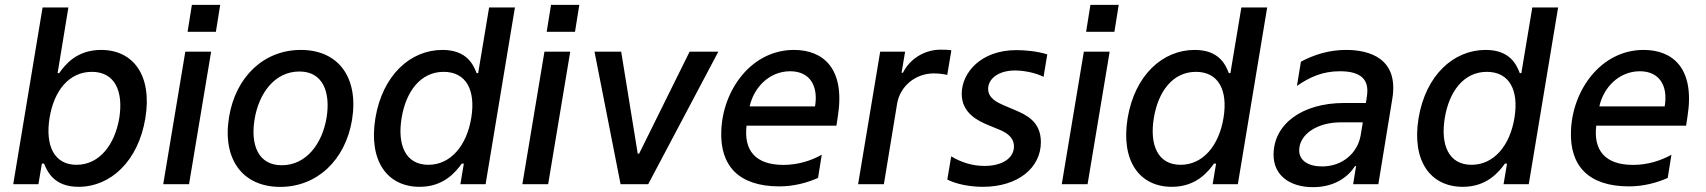

<svg xmlns="http://www.w3.org/2000/svg" viewBox="-20 -758 7021 790"><path d="M34.4 0H138.1L152.3 -84.9H161.2C175.4 -50.1 203.8 10.7 303.3 10.7C435.4 10.7 549 -95.2 578.1 -271.7C607.2 -448.5 527.7 -552.6 396 -552.6C294.7 -552.6 247.5 -490.8 223.4 -457H217L261.4 -727.3H155.2ZM183.9 -272.7C202.4 -386.7 265.3 -462.4 358 -462.4C453.8 -462.4 487.9 -381 470.9 -272.7C452.4 -163.4 389.9 -79.9 294.7 -79.9C203.5 -79.9 165.5 -158 183.9 -272.7Z M769.5 -737.9 751.8 -627.1H868.3L886 -737.9ZM651.6 0H757.8L848.7 -545.5H742.5Z M1133.2 11C1284.4 11 1401.3 -99.1 1428.6 -265.6C1456.3 -437.9 1373.6 -552.6 1217.7 -552.6C1066.1 -552.6 949.2 -442.5 922.2 -274.9C894.5 -103.7 977.3 11 1133.2 11ZM1139.2 -78.1C1041.2 -78.1 1010.7 -163.7 1027.3 -266C1044.4 -372.9 1109.4 -463.8 1212 -463.8C1309.7 -463.8 1340.2 -377.5 1323.9 -274.9C1306.5 -168 1241.1 -78.1 1139.2 -78.1Z M1706.7 10.7C1805.8 10.7 1854.8 -50.1 1880 -84.9H1888.5L1874.3 0H1978L2098.7 -727.3H1992.5L1947.4 -457H1941.1C1927.9 -490.8 1901.6 -552.6 1800.4 -552.6C1668.3 -552.6 1554 -448.5 1524.5 -271.7C1495.7 -95.2 1573.9 10.7 1706.7 10.7ZM1742.5 -79.9C1647.4 -79.9 1614.3 -163.4 1632.5 -272.7C1650.2 -381 1709.9 -462.4 1805.4 -462.4C1898.4 -462.4 1937.9 -386.7 1919 -272.7C1900.2 -158 1833.8 -79.9 1742.5 -79.9Z M2247.2 -737.9 2229.4 -627.1H2345.9L2363.6 -737.9ZM2129.3 0H2235.4L2326.3 -545.5H2220.2Z M2935.7 -545.5H2817.5L2609.7 -125.7H2604L2535.9 -545.5H2426.1L2533.4 0H2647Z M3246.8 -552.6C3071.4 -552.6 2953.5 -387.4 2947.8 -219.5C2942.1 -77.4 3018.1 8.9 3186.8 8.9C3246.1 8.9 3301.1 -6 3345.9 -25.9L3361.2 -121.4C3317.5 -96.6 3262.1 -79.5 3203.5 -79.5C3087.7 -79.5 3039.8 -139.9 3051.8 -240.8H3421.5L3427.2 -278.4C3458.8 -475.5 3367.9 -552.6 3246.8 -552.6ZM3333.5 -320.3H3064.6C3081.3 -397.4 3144.9 -464.8 3231.2 -464.8C3312.9 -464.8 3347.7 -403.8 3333.5 -320.3Z M3510.7 0H3616.8L3671.5 -333.1C3684.3 -404.5 3747.5 -456 3822.4 -456C3844.8 -456 3869.3 -452.1 3877.5 -449.6L3894.5 -551.1C3883.5 -553.3 3863.3 -553.6 3849.8 -553.6C3785.9 -553.6 3724.4 -517.4 3695.3 -458.8H3689.6L3704.2 -545.5H3601.6Z M4023.8 10.7C4167.6 10.7 4262.8 -66.8 4262.8 -173.3C4262.8 -258.2 4202.4 -285.2 4157.3 -304.7L4109.7 -324.9C4083.5 -336.3 4045.8 -353.7 4045.8 -392.4C4045.8 -432.9 4086.6 -468 4156.6 -468C4197.8 -468 4246.1 -456.3 4273.8 -441.8L4289.1 -534.1C4251.1 -546.9 4197.8 -551.8 4161.9 -551.8C4015.3 -551.8 3937.1 -458.1 3937.1 -372.2C3937.1 -291.2 4006 -260.3 4044.4 -244L4090.9 -224.8C4110.8 -216.6 4152 -198.9 4152 -155.2C4152 -108 4104.8 -75.3 4030.9 -75.3C3981.9 -75.3 3936.4 -89.1 3893.8 -114.7L3877.8 -19.2C3914.4 -0.4 3970.9 10.7 4023.8 10.7Z M4466.6 -737.9 4448.9 -627.1H4565.3L4583.1 -737.9ZM4348.7 0H4454.9L4545.8 -545.5H4439.6Z M4801.8 10.7C4900.9 10.7 4949.9 -50.1 4975.1 -84.9H4983.7L4969.5 0H5073.2L5193.9 -727.3H5087.7L5042.6 -457H5036.2C5023.1 -490.8 4996.8 -552.6 4895.6 -552.6C4763.5 -552.6 4649.1 -448.5 4619.7 -271.7C4590.9 -95.2 4669 10.7 4801.8 10.7ZM4837.7 -79.9C4742.5 -79.9 4709.5 -163.4 4727.6 -272.7C4745.4 -381 4805 -462.4 4900.6 -462.4C4993.6 -462.4 5033 -386.7 5014.2 -272.7C4995.4 -158 4929 -79.9 4837.7 -79.9Z M5382.5 12.1C5469.8 12.1 5525.9 -28.8 5555.4 -74.6H5559.7L5547.6 0H5651.3L5708.8 -351.6C5736.5 -519.9 5611.5 -552.6 5518.8 -552.6C5450.6 -552.6 5389.9 -534.4 5332.7 -504.3L5316.4 -404.5C5370 -441.4 5421.9 -464.8 5493.3 -464.8C5584.5 -464.8 5614 -426.8 5604.4 -362.9L5600.1 -334.2H5510.3C5338.1 -334.2 5220.2 -247.9 5220.2 -121.1C5220.2 -35.9 5287.6 12.1 5382.5 12.1ZM5419.7 -73.2C5363.3 -73.2 5325.6 -97.3 5325.6 -139.2C5325.6 -203.8 5397.4 -254.6 5496.8 -254.6H5587.4L5578.5 -201C5566.4 -130 5505.3 -73.2 5419.7 -73.2Z M5998.9 10.7C6098 10.7 6147 -50.1 6172.2 -84.9H6180.8L6166.5 0H6270.2L6391 -727.3H6284.8L6239.7 -457H6233.3C6220.2 -490.8 6193.9 -552.6 6092.7 -552.6C5960.6 -552.6 5846.2 -448.5 5816.8 -271.7C5788 -95.2 5866.1 10.7 5998.9 10.7ZM6034.8 -79.9C5939.6 -79.9 5906.6 -163.4 5924.7 -272.7C5942.5 -381 6002.1 -462.4 6097.7 -462.4C6190.7 -462.4 6230.1 -386.7 6211.3 -272.7C6192.5 -158 6126.1 -79.9 6034.8 -79.9Z M6742.9 -552.6C6567.5 -552.6 6449.6 -387.4 6443.9 -219.5C6438.2 -77.4 6514.2 8.9 6682.9 8.9C6742.2 8.9 6797.2 -6 6842 -25.9L6857.2 -121.4C6813.6 -96.6 6758.2 -79.5 6699.6 -79.5C6583.8 -79.5 6535.9 -139.9 6547.9 -240.8H6917.6L6923.3 -278.4C6954.9 -475.5 6864 -552.6 6742.9 -552.6ZM6829.5 -320.3H6560.7C6577.4 -397.4 6641 -464.8 6727.3 -464.8C6808.9 -464.8 6843.8 -403.8 6829.5 -320.3Z"/></svg>

Font: TID UI Medium
Style: Italic
Weight: 500
Italic angle: -9.39999°
Designer: The TID Project Authors
Foundry: Bakken & Bæck
Version: Version 1.001;hotconv 1.0.109;makeotfexe 2.5.65596